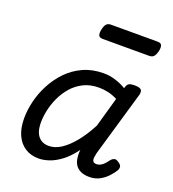

<svg xmlns="http://www.w3.org/2000/svg" viewBox="-142 -879 906 1005"><g transform="rotate(20 311.5 -377.0)"><path d="M187 17Q143 17 111 -3.5Q79 -24 61.5 -62.5Q44 -101 44 -155Q44 -201 56 -251Q68 -301 93 -348.5Q118 -396 155 -434.5Q192 -473 242.5 -496Q293 -519 356 -519Q389 -519 421.5 -509Q454 -499 482 -482L483 -486Q488 -504 498 -509.5Q508 -515 527 -515Q557 -515 565.5 -506Q574 -497 569 -477L463 -113Q460 -100 458.5 -87.5Q457 -75 462 -67Q467 -59 481 -59Q494 -59 505.5 -65.5Q517 -72 526.5 -83Q536 -94 544 -105Q551 -113 561 -116Q571 -119 585 -109Q601 -99 602.5 -88.5Q604 -78 598 -67Q588 -50 569.5 -30Q551 -10 526 3.5Q501 17 469 17Q440 17 421 8Q402 -1 392 -15.5Q382 -30 378.5 -49Q375 -68 376 -88Q377 -91 377 -94Q377 -97 377 -100Q344 -55 310 -29.5Q276 -4 244.5 6.5Q213 17 187 17ZM134 -165Q134 -132 143 -109.5Q152 -87 170 -75Q188 -63 214 -63Q248 -63 282 -85Q316 -107 350 -148.5Q384 -190 415 -249L462 -415Q434 -429 409 -434.5Q384 -440 358 -440Q310 -440 273.5 -422Q237 -404 210.5 -374Q184 -344 167 -307.5Q150 -271 142 -234Q134 -197 134 -165ZM289 -686Q269 -686 265 -698Q261 -710 265 -728Q269 -749 277.5 -760Q286 -771 304 -771H563Q583 -771 587 -759Q591 -747 587 -728Q582 -707 573.5 -696.5Q565 -686 547 -686Z"/></g></svg>

Font: Playwrite TZ
Style: Regular
Weight: 400
Designer: Veronika Burian, José Scaglione
Foundry: TypeTogether
Version: Version 1.002